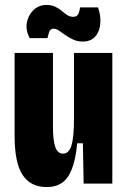

<svg xmlns="http://www.w3.org/2000/svg" viewBox="-20 -742 518 776"><path d="M169 14Q103 14 71 -35.5Q39 -85 39 -193V-528H194V-231Q194 -174 203.5 -147.5Q213 -121 235 -121Q247 -121 255.5 -129.5Q264 -138 269 -154.5Q274 -171 276.5 -198Q279 -225 279 -262V-528H434V-226V0H318L315 -163H292Q286 -99 271 -60Q256 -21 231 -3.5Q206 14 169 14ZM314 -574Q293 -574 276 -582Q259 -590 244.5 -600Q230 -610 218.5 -618Q207 -626 197 -626Q183 -626 178.5 -612Q174 -598 172 -588H100Q83 -620 88.5 -650.5Q94 -681 115.5 -701.5Q137 -722 168 -722Q188 -722 203 -715Q218 -708 229.5 -698Q241 -688 252 -681Q263 -674 276 -674Q292 -674 297.5 -687.5Q303 -701 303 -712H376Q388 -680 385.5 -647.5Q383 -615 365 -594.5Q347 -574 314 -574Z"/></svg>

Font: Bricolage Grotesque 24pt Condensed ExtraBold
Style: Regular
Weight: 800
Width: 3
Designer: Mathieu Triay
Foundry: Atelier Triay
Version: Version 1.001;gftools[0.9.33.dev8+g029e19f]